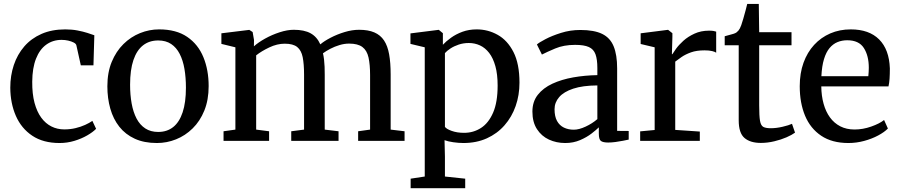

<svg xmlns="http://www.w3.org/2000/svg" viewBox="-20 -719 4593 980"><path d="M284 11Q200.5 11 144.8 -26.2Q89 -63.5 61 -127.5Q33 -191.5 32.5 -271.5Q32.5 -333 50.5 -387Q68.5 -441 104 -482Q139.5 -523 192 -546Q244.5 -569 313 -569Q347 -569 375.5 -563.5Q404 -558 426 -551Q448 -544 461.5 -539L457 -385.5H392.5L370 -487Q368.5 -495.5 356.5 -501.8Q344.5 -508 328 -511.8Q311.5 -515.5 294.5 -515.5Q250 -515.5 216.2 -491.2Q182.5 -467 163.8 -419.5Q145 -372 144.5 -302Q144 -240 156.2 -194.2Q168.5 -148.5 190.5 -118.5Q212.5 -88.5 242.5 -73.5Q272.5 -58.5 308 -58.5Q338.5 -58.5 365.5 -65Q392.5 -71.5 414.5 -81.5Q436.5 -91.5 451.5 -102L470.5 -61.5Q454 -44.5 425 -27.8Q396 -11 359.5 0Q323 11 284 11Z M528 -278.5Q528 -349 550.2 -403Q572.5 -457 610 -494Q647.5 -531 694.8 -550Q742 -569 792 -569Q879.5 -569 935.5 -530.8Q991.5 -492.5 1018.2 -427Q1045 -361.5 1045 -279.5Q1045 -209 1023 -154.8Q1001 -100.5 963.2 -63.5Q925.5 -26.5 878.5 -7.8Q831.5 11 781 11Q715.5 11 667.8 -11Q620 -33 589 -72.2Q558 -111.5 543 -164.5Q528 -217.5 528 -278.5ZM787.5 -45.5Q832.5 -45.5 864 -70.5Q895.5 -95.5 912.2 -145.8Q929 -196 929 -271.5Q929 -323 921.5 -367Q914 -411 897.2 -443.8Q880.5 -476.5 853.5 -494.5Q826.5 -512.5 787.5 -512.5Q742 -512.5 710 -487.5Q678 -462.5 661 -412.5Q644 -362.5 644 -286.5Q644 -234.5 652 -190.5Q660 -146.5 677 -114Q694 -81.5 721.5 -63.5Q749 -45.5 787.5 -45.5Z M1121 0V-49L1181.5 -57.5V-477.5L1110 -495V-549L1252.5 -566.5L1269.5 -555.5L1276.5 -515L1276 -482.5Q1298 -502.5 1333 -522Q1368 -541.5 1407.2 -554.2Q1446.5 -567 1479.5 -567Q1533 -567 1565.5 -549Q1598 -531 1615 -492.5Q1634 -509 1667 -526.2Q1700 -543.5 1738.5 -555.2Q1777 -567 1813 -567Q1859.5 -567 1890.8 -553.5Q1922 -540 1940.2 -512.5Q1958.5 -485 1966.2 -441.8Q1974 -398.5 1974 -338.5V-57.5L2045 -49V0H1808V-49L1869 -57.5V-335.5Q1869 -389.5 1861 -425.5Q1853 -461.5 1829.8 -479Q1806.5 -496.5 1762 -496.5Q1738 -496.5 1713 -489Q1688 -481.5 1666 -470Q1644 -458.5 1628.5 -447Q1632 -432 1634 -414.8Q1636 -397.5 1636.8 -378.2Q1637.5 -359 1637.5 -337V-57.5L1708 -49V0H1466.5V-49L1532 -57.5V-337.5Q1532 -392 1525 -427Q1518 -462 1497 -479Q1476 -496 1433.5 -496Q1394.5 -496 1354.5 -477Q1314.5 -458 1287.5 -436.5V-57.5L1353.5 -49V0Z M2076 241.5V193L2148 182V-477.5L2075 -495V-548.5L2217.5 -566.5H2220L2240.5 -549.5V-490.5Q2256.5 -508 2281.8 -526.2Q2307 -544.5 2340.2 -556.8Q2373.5 -569 2413.5 -569Q2470.5 -569 2520.2 -541.2Q2570 -513.5 2600.8 -453.5Q2631.5 -393.5 2631.5 -297Q2631.5 -233.5 2612 -177.8Q2592.5 -122 2555.2 -79.5Q2518 -37 2465 -13Q2412 11 2345.5 11Q2321 11 2293.5 7Q2266 3 2249 -3.5L2251 80.5V182L2354.5 193V241.5ZM2349 -41Q2396.5 -41 2435.2 -66Q2474 -91 2497 -144.2Q2520 -197.5 2520 -282Q2520 -340 2508.5 -381.2Q2497 -422.5 2476.8 -448.8Q2456.5 -475 2430 -487.2Q2403.5 -499.5 2373 -499.5Q2345.5 -499.5 2321.5 -491.5Q2297.5 -483.5 2279.2 -471.5Q2261 -459.5 2251 -448V-71.5Q2258.5 -60.5 2285.8 -50.8Q2313 -41 2349 -41Z M2865 11Q2820 11 2782 -6.5Q2744 -24 2720.8 -59.8Q2697.5 -95.5 2697.5 -149.5Q2697.5 -200 2725 -235Q2752.5 -270 2799.5 -291.8Q2846.5 -313.5 2905.8 -324Q2965 -334.5 3029 -335.5V-371Q3029 -416 3019.5 -442Q3010 -468 2985.5 -479Q2961 -490 2915.5 -490Q2857.5 -490 2813.8 -471.5Q2770 -453 2746 -440.5L2720.5 -492Q2730.5 -501.5 2763.8 -519Q2797 -536.5 2843.8 -551.2Q2890.5 -566 2942 -566Q3012.5 -566 3053.5 -546Q3094.5 -526 3112.2 -482.5Q3130 -439 3130 -370V-51L3189 -50.5V-6.5Q3178 -4 3159.8 -0.5Q3141.5 3 3121.5 5.8Q3101.5 8.5 3084.5 8.5Q3058 8.5 3047.2 0.5Q3036.5 -7.5 3036.5 -37V-69Q3024 -56.5 2999.5 -37.5Q2975 -18.5 2940.8 -3.8Q2906.5 11 2865 11ZM2908.5 -57Q2935.5 -57 2969.2 -72.8Q3003 -88.5 3029 -111V-283Q2954.5 -282.5 2906 -266.5Q2857.5 -250.5 2834 -223.2Q2810.5 -196 2810.5 -161.5Q2810.5 -124.5 2823.2 -101.5Q2836 -78.5 2858.2 -67.8Q2880.5 -57 2908.5 -57Z M3247.5 0V-48.5L3321.5 -55.5V-477.5L3250 -494.5V-549L3387.5 -566.5H3390.5L3412 -549.5V-530.5L3409.5 -442.5H3412Q3416.5 -450.5 3430.5 -470Q3444.5 -489.5 3468 -510.8Q3491.5 -532 3524.5 -547.2Q3557.5 -562.5 3599 -562.5Q3613.5 -562.5 3622 -561Q3630.5 -559.5 3635.5 -557.5V-450Q3630 -454.5 3615 -458.2Q3600 -462 3576 -462Q3535.5 -462 3507 -451.8Q3478.5 -441.5 3459.2 -428.2Q3440 -415 3426.5 -404.5V-56L3552 -47.5V0Z M3863.5 10.5Q3809.5 10.5 3780 -14.8Q3750.5 -40 3750.5 -105V-488H3679V-534Q3688.5 -537 3700.8 -540Q3713 -543 3723.2 -546.2Q3733.5 -549.5 3738.5 -553Q3744.5 -557.5 3748.8 -562.5Q3753 -567.5 3756.5 -574.2Q3760 -581 3763.5 -590.5Q3768 -602.5 3774 -624Q3780 -645.5 3785.8 -666.5Q3791.5 -687.5 3794 -699H3853L3855 -554.5H4020V-488H3855V-181Q3855 -127 3859.2 -102.5Q3863.5 -78 3876.2 -71.2Q3889 -64.5 3914 -64.5Q3942.5 -64.5 3974.5 -72Q4006.5 -79.5 4022.5 -87L4038 -42Q4022.5 -30.5 3994.5 -18.2Q3966.5 -6 3932 2.2Q3897.5 10.5 3863.5 10.5Z M4310.5 11Q4227 11 4171.8 -26Q4116.5 -63 4089.2 -128.2Q4062 -193.5 4062 -279Q4062 -345 4081.2 -398.5Q4100.5 -452 4135.5 -490Q4170.5 -528 4218 -548.5Q4265.5 -569 4322.5 -569Q4416 -569 4467.2 -517.8Q4518.5 -466.5 4522 -370Q4522 -340 4520.5 -317.5Q4519 -295 4515 -278H4172Q4172.5 -229.5 4183.8 -189.2Q4195 -149 4216.2 -119.8Q4237.5 -90.5 4269 -74.2Q4300.5 -58 4342 -58Q4384 -58 4426.8 -73Q4469.5 -88 4492.5 -106.5L4512 -63Q4494 -44.5 4462.2 -27.5Q4430.5 -10.5 4391 0.2Q4351.5 11 4310.5 11ZM4172.5 -330H4412Q4413 -339 4413.8 -351.5Q4414.5 -364 4414.5 -373.5Q4414.5 -434.5 4389.2 -474Q4364 -513.5 4304.5 -513.5Q4277.5 -513.5 4254.5 -504Q4231.5 -494.5 4214 -473.5Q4196.5 -452.5 4185.8 -417.2Q4175 -382 4172.5 -330Z"/></svg>

Font: Merriweather 20pt
Style: Regular
Weight: 400
Version: Version 2.100